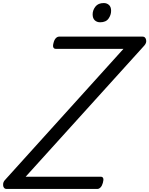

<svg xmlns="http://www.w3.org/2000/svg" viewBox="-77 -1238 978 1258"><path d="M-34 0Q-46 0 -52 -9.5Q-58 -19 -56.5 -33Q-55 -47 -45 -58L732 -918H288Q277 -918 272.5 -927.5Q268 -937 274 -958Q279 -978 289 -988Q299 -998 310 -998H858Q875 -998 880 -978Q885 -958 869 -940L91 -80H584Q595 -80 599 -70.5Q603 -61 597 -40Q592 -21 582 -10.5Q572 0 561 0ZM579 -1092Q558 -1092 544 -1105Q530 -1118 530 -1144Q530 -1171 548 -1194.5Q566 -1218 603 -1218Q623 -1218 637 -1205.5Q651 -1193 651 -1167Q651 -1140 634 -1116Q617 -1092 579 -1092Z"/></svg>

Font: Playwrite AU TAS
Style: Regular
Weight: 400
Designer: Veronika Burian, José Scaglione
Foundry: TypeTogether
Version: Version 1.002